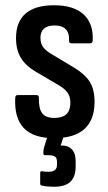

<svg xmlns="http://www.w3.org/2000/svg" viewBox="-20 -518 413 731"><path d="M186 8Q107 8 70.5 -30.5Q34 -69 38 -146Q39 -156 47 -156H119Q128 -156 128 -146Q127 -105 140.5 -87Q154 -69 187 -69Q218 -69 233 -83.5Q248 -98 248 -127Q248 -149 237.5 -164.5Q227 -180 203 -194L116 -245Q77 -268 59 -298.5Q41 -329 41 -373Q41 -435 77.5 -466.5Q114 -498 185 -498Q261 -498 298.5 -463Q336 -428 333 -364Q332 -353 323 -353H252Q248 -353 245 -356Q242 -359 243 -366Q244 -393 230 -407Q216 -421 188 -421Q161 -421 147.5 -409Q134 -397 134 -374Q134 -353 144 -339Q154 -325 178 -311L263 -260Q304 -235 322 -206Q340 -177 340 -130Q340 -62 301.5 -27Q263 8 186 8ZM186 193Q172 193 161 192Q150 191 141 189Q136 188 134.5 186.5Q133 185 133 180V140Q133 133 140 134Q145 135 152 135.5Q159 136 166 136Q182 136 189.5 129Q197 122 197 110V99Q197 83 189 78Q181 73 167 73H152Q145 73 145 66Q145 62 145.5 56Q146 50 147 46L170 -29Q172 -36 178 -36H225Q234 -36 231 -25L211 36H217Q240 36 254 51Q268 66 268 96V116Q268 155 248 174Q228 193 186 193Z"/></svg>

Font: Sofia Sans Condensed SemiBold
Style: Regular
Weight: 600
Designer: Botio Nikoltchev, Ani Petrova
Foundry: lettersoup
Version: Version 4.101